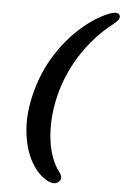

<svg xmlns="http://www.w3.org/2000/svg" viewBox="-59 -783 619 955"><g transform="rotate(5 251.0 -305.5)"><path d="M108.5 -317.5Q136.5 -421 191 -505.5Q245.5 -590 313.8 -649Q382 -708 450 -734.5Q498 -751 501.5 -724Q502.5 -715 494.5 -705Q486.5 -695 472 -683.5Q393 -624 327 -528.8Q261 -433.5 229.5 -317.5Q208 -235.5 207 -160.8Q206 -86 222.2 -25.8Q238.5 34.5 269.5 73Q277.5 84.5 280.2 94.5Q283 104.5 277 113.5Q259 140.5 220 124Q167.5 98.5 132 35.2Q96.5 -28 88 -118.8Q79.5 -209.5 108.5 -317.5Z"/></g></svg>

Font: Fraunces 9pt SuperSoft SemiBold
Style: Italic
Weight: 600
Italic angle: -16°
Version: Version 1.000;[0bf87f6ff]